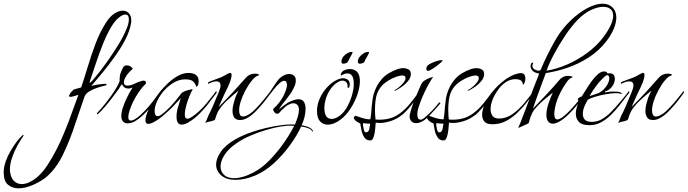

<svg xmlns="http://www.w3.org/2000/svg" viewBox="-322 -668 3736 1043"><path d="M-222 355Q-254 355 -278 336Q-302 317 -302 269Q-302 240 -291 209Q-280 178 -263.5 150Q-247 122 -230 100Q-213 78 -200 67Q-195 62 -194.5 66Q-194 70 -196 72Q-211 93 -228 124Q-245 155 -256.5 188.5Q-268 222 -268 251Q-268 255 -268 259.5Q-268 264 -267 268Q-261 303 -243.5 317.5Q-226 332 -204 332Q-184 332 -162.5 322Q-141 312 -122 296Q-90 269 -63.5 228Q-37 187 -15 144Q7 101 23.5 60.5Q40 20 50 -5L104 -153Q94 -150 86.5 -147.5Q79 -145 70 -143Q67 -142 65 -142Q63 -142 61 -142Q53 -142 53 -147Q53 -149 54.5 -151.5Q56 -154 57 -157Q62 -165 70.5 -174Q79 -183 86 -184L119 -193Q137 -246 155.5 -308Q174 -370 197.5 -432Q221 -494 253 -544Q275 -579 299.5 -594.5Q324 -610 345 -610Q365 -610 378 -596Q391 -582 391 -558Q391 -554 391 -550Q391 -546 390 -542Q383 -500 359 -453.5Q335 -407 302 -361Q269 -315 235 -273.5Q201 -232 174 -201Q191 -206 208.5 -208.5Q226 -211 238 -212Q240 -212 242.5 -212.5Q245 -213 246 -213Q254 -213 255.5 -211.5Q257 -210 257 -209Q257 -205 250 -203Q233 -200 208.5 -192Q184 -184 163 -171.5Q142 -159 136 -140L90 -5Q60 89 20.5 171Q-19 253 -78 300Q-105 320 -145 337.5Q-185 355 -222 355ZM165 -221Q165 -217 171 -221.5Q177 -226 190 -242Q198 -251 219.5 -278.5Q241 -306 268 -344.5Q295 -383 321.5 -426Q348 -469 364 -508Q372 -526 375 -539.5Q378 -553 378 -563Q378 -589 359 -589Q344 -589 323 -572Q302 -555 283 -523Q259 -483 239 -433.5Q219 -384 202.5 -334.5Q186 -285 172 -244Q169 -236 167 -230Q165 -224 165 -221Z M367 2Q351 0 344 -11Q337 -22 337 -37Q337 -58 345.5 -83.5Q354 -109 364.5 -131Q375 -153 381 -164L398 -192Q385 -187 375 -187Q351 -187 340 -211Q336 -206 331 -198Q326 -190 324 -186Q309 -165 288 -137.5Q267 -110 246 -85.5Q225 -61 208 -47H207Q206 -47 205 -50Q204 -53 206 -55Q220 -69 234 -85.5Q248 -102 260 -118Q271 -132 285 -152Q299 -172 311 -192.5Q323 -213 328 -228Q327 -236 329 -253.5Q331 -271 346 -300Q352 -313 367 -313Q377 -313 386.5 -307.5Q396 -302 399 -294Q381 -279 368 -262Q363 -255 357 -243.5Q351 -232 351 -221Q351 -214 355 -208.5Q359 -203 371 -203Q387 -203 403.5 -211Q420 -219 434 -224Q441 -226 447 -228Q453 -230 458 -230Q472 -230 471 -215Q449 -193 431 -166.5Q413 -140 399 -111Q396 -104 390 -89.5Q384 -75 379.5 -59.5Q375 -44 375 -32Q375 -13 388 -13Q393 -13 400.5 -15.5Q408 -18 418 -25Q441 -41 465 -66.5Q489 -92 509.5 -118.5Q530 -145 543 -164Q545 -166 547 -166Q549 -166 550.5 -162Q552 -158 548 -153Q517 -109 486 -74.5Q455 -40 426 -19Q409 -6 393.5 -1.5Q378 3 367 2Z M665 9Q637 9 637 -34Q637 -61 645 -85.5Q653 -110 660 -135Q644 -118 629.5 -102Q615 -86 598 -70Q582 -55 565 -40.5Q548 -26 531 -15Q500 5 484 5Q468 5 468 -14Q468 -36 485 -73Q495 -95 512.5 -121Q530 -147 549 -172Q567 -194 591.5 -217Q616 -240 645 -256Q674 -272 703 -272Q726 -272 741.5 -261.5Q757 -251 757 -228Q757 -204 748 -199Q745 -196 744 -197Q743 -198 743 -198Q742 -208 734 -218.5Q726 -229 714 -233Q701 -237 685 -237Q648 -237 615.5 -215.5Q583 -194 560 -165Q541 -140 529.5 -113.5Q518 -87 518 -67Q518 -37 534 -37Q544 -37 556 -46Q568 -55 576 -62Q605 -88 630.5 -119.5Q656 -151 666 -164Q668 -166 677.5 -170.5Q687 -175 698 -178L719 -183Q725 -183 725 -182Q719 -174 708.5 -149Q698 -124 690 -95.5Q682 -67 682 -47Q682 -31 688 -26Q691 -23 696 -23Q704 -23 713 -28.5Q722 -34 732 -41Q767 -67 798.5 -105Q830 -143 852 -173Q852 -173 854 -171Q856 -166 854 -163Q841 -146 827 -127.5Q813 -109 799 -91Q784 -74 768.5 -57.5Q753 -41 736 -27Q716 -11 697.5 -1Q679 9 665 9Z M794 -1Q794 -4 796 -7Q798 -10 799 -12Q802 -19 805.5 -29Q809 -39 816 -52Q824 -67 833.5 -89Q843 -111 852 -133.5Q861 -156 867 -169Q869 -176 871.5 -182Q874 -188 875 -194Q876 -198 876 -204Q876 -214 871 -220Q866 -226 852 -226Q842 -226 829.5 -221.5Q817 -217 807 -212Q807 -214 808.5 -218Q810 -222 812 -223Q816 -225 837 -232.5Q858 -240 876 -247Q891 -253 907 -263Q909 -264 916.5 -268Q924 -272 926 -272H928Q936 -272 936 -261Q936 -254 933.5 -243Q931 -232 926 -219Q917 -197 906.5 -176Q896 -155 894 -150L866 -87Q908 -129 944 -168Q980 -207 1013 -245Q1033 -268 1063 -268Q1075 -268 1083 -264Q1088 -262 1085.5 -260Q1083 -258 1079 -257Q1065 -253 1046 -230Q1027 -207 1010.5 -175.5Q994 -144 985 -115Q977 -89 977 -67Q977 -53 982 -44Q987 -35 998 -35Q1014 -35 1040 -53Q1054 -63 1075 -85.5Q1096 -108 1116 -133Q1136 -158 1148 -173Q1148 -173 1150 -171Q1152 -166 1149 -163Q1142 -153 1131 -138Q1120 -123 1106 -106Q1092 -90 1076.5 -73Q1061 -56 1046 -44Q1032 -32 1015 -24Q998 -16 982 -16Q959 -16 950 -30.5Q941 -45 941 -65Q941 -82 945.5 -100Q950 -118 955 -134Q960 -149 974 -176Q943 -151 914.5 -125Q886 -99 869 -73Q862 -63 856 -48Q850 -33 846 -19Q845 -16 838.5 -13.5Q832 -11 824 -9Q817 -8 809 -6Q801 -4 794 0Z M958 309Q908 309 880 285Q852 261 852 226Q852 194 877.5 156.5Q903 119 958 88Q994 68 1037 52.5Q1080 37 1124 27Q1168 17 1206 12Q1244 7 1268 8Q1270 8 1273 8.5Q1276 9 1280 9Q1284 0 1288 -11.5Q1292 -23 1296 -35Q1302 -56 1302 -70Q1302 -90 1293 -98.5Q1284 -107 1271 -107Q1265 -107 1259 -105Q1253 -103 1247 -100Q1237 -96 1227.5 -87.5Q1218 -79 1210 -71Q1206 -67 1202.5 -63.5Q1199 -60 1197 -57L1190 -51Q1181 -48 1174 -53.5Q1167 -59 1163.5 -67Q1160 -75 1163 -77Q1200 -111 1218 -147.5Q1236 -184 1237 -206Q1237 -216 1233.5 -222.5Q1230 -229 1222 -229Q1202 -229 1165 -182L1147 -159Q1137 -146 1128 -137Q1125 -134 1120 -134Q1119 -134 1120 -137L1144 -168L1155 -185Q1165 -200 1178.5 -220Q1192 -240 1206 -250Q1228 -266 1249 -266Q1265 -266 1275 -257Q1285 -248 1285 -231Q1285 -223 1282.5 -212.5Q1280 -202 1274 -191Q1267 -175 1255.5 -158.5Q1244 -142 1233 -128L1212 -102Q1208 -97 1204 -91Q1200 -85 1194 -74Q1208 -86 1220.5 -95.5Q1233 -105 1243 -111Q1278 -129 1299 -129Q1321 -129 1329.5 -114Q1338 -99 1338 -77Q1338 -55 1332 -31.5Q1326 -8 1317 12Q1372 23 1378 44Q1378 45 1376 47Q1374 47 1374 47Q1372 37 1356 30Q1340 23 1314 19Q1291 69 1252 122.5Q1213 176 1165 219.5Q1117 263 1065 285Q1034 298 1007.5 303.5Q981 309 958 309ZM950 300Q971 300 997.5 292.5Q1024 285 1055 269Q1099 246 1140 204.5Q1181 163 1216.5 113Q1252 63 1276 16L1265 15Q1242 13 1204.5 19Q1167 25 1123.5 38Q1080 51 1038 69Q996 87 963 110Q918 141 897 174.5Q876 208 876 236Q876 264 895 282Q914 300 950 300Z M1457 9Q1433 9 1416.5 -9Q1400 -27 1400 -65Q1400 -99 1415 -133Q1430 -167 1455.5 -194.5Q1481 -222 1512 -236Q1520 -239 1527 -241Q1534 -243 1541 -243Q1556 -243 1567 -235Q1578 -227 1578 -210Q1578 -206 1577.5 -203Q1577 -200 1576 -196Q1575 -192 1570.5 -191Q1566 -190 1566 -194Q1568 -211 1559.5 -220.5Q1551 -230 1538 -230Q1529 -230 1521 -226Q1496 -214 1477.5 -189.5Q1459 -165 1449.5 -136Q1440 -107 1440 -80Q1441 -22 1479 -22Q1500 -22 1523 -39Q1546 -56 1563 -86Q1580 -116 1590 -150.5Q1600 -185 1600 -213Q1600 -230 1596 -244Q1592 -258 1582 -265Q1577 -269 1566 -269Q1549 -269 1540 -262Q1534 -258 1533 -258Q1529 -258 1529 -263Q1529 -267 1533 -273Q1539 -283 1552 -288Q1565 -293 1579 -293Q1595 -293 1607 -286Q1633 -272 1633 -227Q1633 -195 1619.5 -155Q1606 -115 1582.5 -78.5Q1559 -42 1529 -19Q1493 9 1457 9ZM1632 -322Q1622 -322 1622 -334Q1622 -337 1622.5 -340Q1623 -343 1624 -346Q1629 -360 1646 -373Q1662 -386 1677 -386Q1683 -386 1683 -383Q1682 -379 1679 -373.5Q1676 -368 1672 -360Q1668 -353 1665 -348Q1662 -343 1661 -341Q1657 -322 1632 -322ZM1542 -322Q1533 -322 1533 -333Q1533 -336 1533.5 -339Q1534 -342 1535 -346Q1540 -360 1556 -373Q1573 -386 1588 -386Q1596 -386 1593 -383Q1592 -379 1589.5 -373.5Q1587 -368 1582 -360Q1574 -346 1572 -341Q1566 -322 1542 -322Z M1689 95Q1668 95 1657 78Q1646 61 1641.5 39.5Q1637 18 1635 3Q1619 -4 1609.5 -12.5Q1600 -21 1600 -28Q1600 -31 1603.5 -35Q1607 -39 1611 -39Q1619 -36 1633.5 -31Q1648 -26 1664 -22.5Q1680 -19 1690 -20Q1693 -37 1694.5 -54.5Q1696 -72 1697 -88Q1699 -105 1701 -121.5Q1703 -138 1707 -154Q1721 -203 1751.5 -238Q1782 -273 1839 -293Q1856 -298 1868 -298Q1883 -298 1895 -292Q1907 -286 1909 -274Q1910 -271 1910 -266Q1910 -246 1894.5 -227.5Q1879 -209 1858.5 -195Q1838 -181 1822 -174Q1821 -173 1821.5 -176Q1822 -179 1822 -179Q1830 -182 1845 -194Q1860 -206 1870 -219Q1881 -233 1881 -244Q1881 -258 1863 -258Q1855 -258 1844 -255Q1807 -245 1773.5 -221Q1740 -197 1726 -158Q1720 -141 1717.5 -117.5Q1715 -94 1715 -71Q1715 -55 1716 -41Q1717 -27 1718 -19Q1725 -18 1731 -18Q1737 -18 1743 -18Q1773 -18 1800.5 -26.5Q1828 -35 1853 -54Q1882 -76 1908.5 -109Q1935 -142 1951 -165Q1952 -166 1954 -166Q1959 -166 1959 -159Q1959 -158 1949.5 -145Q1940 -132 1925.5 -113Q1911 -94 1894.5 -75.5Q1878 -57 1864 -45Q1830 -19 1797.5 -9.5Q1765 0 1742 0Q1735 0 1729.5 -0.5Q1724 -1 1719 -2Q1718 7 1717 22.5Q1716 38 1713 55Q1710 72 1704.5 83.5Q1699 95 1689 95ZM1667 51Q1679 51 1684 34L1689 4Q1680 4 1671 3Q1662 2 1650 1Q1649 8 1651 19Q1653 30 1654 35Q1657 51 1667 51Z M2003 -283Q1994 -283 1994 -295Q1994 -309 2009.5 -318.5Q2025 -328 2043.5 -334Q2062 -340 2071 -341H2076Q2082 -341 2082 -339Q2082 -335 2068 -324L2044 -305Q2038 -301 2032 -297Q2026 -293 2021 -290Q2009 -283 2003 -283ZM1938 1Q1925 1 1915.5 -6.5Q1906 -14 1903 -31Q1902 -40 1909.5 -66.5Q1917 -93 1929.5 -124.5Q1942 -156 1954 -183Q1966 -210 1972 -220Q1978 -228 1996 -237.5Q2014 -247 2025 -248Q2030 -251 2030 -248Q2022 -238 2009.5 -216Q1997 -194 1984 -166.5Q1971 -139 1961 -112Q1951 -85 1947 -67Q1946 -62 1945.5 -57Q1945 -52 1945 -47Q1945 -18 1962 -18Q1973 -18 1987 -31Q2006 -47 2024 -65.5Q2042 -84 2064 -112Q2064 -112 2068 -110L2071 -107Q2066 -101 2050.5 -83.5Q2035 -66 2017.5 -47.5Q2000 -29 1989 -20Q1978 -11 1964.5 -5Q1951 1 1938 1Z M2087 95Q2066 95 2055 78Q2044 61 2039.5 39.5Q2035 18 2033 3Q2017 -4 2007.5 -12.5Q1998 -21 1998 -28Q1998 -31 2001.5 -35Q2005 -39 2009 -39Q2017 -36 2031.5 -31Q2046 -26 2062 -22.5Q2078 -19 2088 -20Q2091 -37 2092.5 -54.5Q2094 -72 2095 -88Q2097 -105 2099 -121.5Q2101 -138 2105 -154Q2119 -203 2149.5 -238Q2180 -273 2237 -293Q2254 -298 2266 -298Q2281 -298 2293 -292Q2305 -286 2307 -274Q2308 -271 2308 -266Q2308 -246 2292.5 -227.5Q2277 -209 2256.5 -195Q2236 -181 2220 -174Q2219 -173 2219.5 -176Q2220 -179 2220 -179Q2228 -182 2243 -194Q2258 -206 2268 -219Q2279 -233 2279 -244Q2279 -258 2261 -258Q2253 -258 2242 -255Q2205 -245 2171.5 -221Q2138 -197 2124 -158Q2118 -141 2115.5 -117.5Q2113 -94 2113 -71Q2113 -55 2114 -41Q2115 -27 2116 -19Q2123 -18 2129 -18Q2135 -18 2141 -18Q2171 -18 2198.5 -26.5Q2226 -35 2251 -54Q2280 -76 2306.5 -109Q2333 -142 2349 -165Q2350 -166 2352 -166Q2357 -166 2357 -159Q2357 -158 2347.5 -145Q2338 -132 2323.5 -113Q2309 -94 2292.5 -75.5Q2276 -57 2262 -45Q2228 -19 2195.5 -9.5Q2163 0 2140 0Q2133 0 2127.5 -0.5Q2122 -1 2117 -2Q2116 7 2115 22.5Q2114 38 2111 55Q2108 72 2102.5 83.5Q2097 95 2087 95ZM2065 51Q2077 51 2082 34L2087 4Q2078 4 2069 3Q2060 2 2048 1Q2047 8 2049 19Q2051 30 2052 35Q2055 51 2065 51Z M2353 7Q2322 7 2309.5 -7.5Q2297 -22 2297 -44Q2297 -66 2306.5 -90.5Q2316 -115 2329 -136Q2360 -185 2405.5 -222.5Q2451 -260 2493 -269Q2497 -270 2500 -270.5Q2503 -271 2506 -271Q2532 -271 2532 -241Q2532 -231 2529 -222.5Q2526 -214 2523 -211Q2520 -207 2519 -207Q2516 -231 2499 -235Q2489 -238 2478 -238Q2449 -238 2424 -220.5Q2399 -203 2381.5 -177.5Q2364 -152 2354 -127Q2343 -99 2343 -75Q2343 -53 2353.5 -38.5Q2364 -24 2389 -24Q2428 -24 2462.5 -48.5Q2497 -73 2526 -108Q2555 -143 2576 -172Q2577 -173 2578 -171Q2581 -168 2578 -163Q2569 -150 2559 -137Q2549 -124 2538 -110Q2516 -82 2488 -55Q2460 -28 2426.5 -10.5Q2393 7 2353 7Z M2494 26Q2494 24 2495.5 20.5Q2497 17 2498 15Q2501 9 2505 -1Q2509 -11 2514 -25Q2529 -63 2541.5 -96.5Q2554 -130 2573 -181L2607 -268Q2579 -273 2569.5 -285.5Q2560 -298 2560 -308Q2560 -313 2562 -319Q2564 -325 2567 -326.5Q2570 -328 2572 -328Q2575 -328 2575 -326Q2575 -324 2572.5 -320Q2570 -316 2570 -311Q2570 -303 2575 -297Q2579 -292 2588 -288Q2597 -284 2604 -284Q2614 -284 2615 -289Q2650 -372 2693.5 -448Q2737 -524 2804 -580Q2847 -615 2884.5 -631.5Q2922 -648 2950 -648Q2985 -648 3005.5 -627.5Q3026 -607 3026 -572Q3026 -546 3013 -513.5Q3000 -481 2972 -444Q2932 -392 2876 -356Q2820 -320 2759 -299.5Q2698 -279 2643 -271Q2632 -241 2617.5 -202.5Q2603 -164 2591 -130Q2579 -96 2573 -78Q2613 -119 2649.5 -158Q2686 -197 2717 -234Q2736 -256 2763 -256Q2768 -256 2774.5 -255Q2781 -254 2785 -252Q2790 -250 2788 -248Q2786 -246 2782 -245Q2777 -244 2768.5 -236.5Q2760 -229 2748 -209Q2727 -178 2712 -143.5Q2697 -109 2691 -71Q2690 -65 2689.5 -59Q2689 -53 2689 -48Q2689 -33 2694.5 -25Q2700 -17 2712 -20Q2727 -25 2744 -39.5Q2761 -54 2777 -71Q2793 -88 2803 -100Q2805 -102 2816.5 -116Q2828 -130 2841.5 -146.5Q2855 -163 2861 -171Q2863 -173 2863 -170Q2865 -165 2862 -162Q2850 -146 2837 -128.5Q2824 -111 2810 -94Q2790 -70 2767.5 -47.5Q2745 -25 2719 -9Q2696 4 2681 4Q2672 4 2665 0Q2655 -6 2650.5 -17.5Q2646 -29 2646 -43Q2646 -72 2658 -107Q2670 -142 2681 -165Q2647 -138 2624 -118Q2612 -107 2601 -95.5Q2590 -84 2580 -72Q2569 -57 2561 -35Q2553 -13 2550 1Q2540 7 2523 14L2494 27ZM2647 -284Q2703 -293 2761 -318.5Q2819 -344 2870.5 -382.5Q2922 -421 2957 -468Q2985 -506 2997 -534.5Q3009 -563 3009 -583Q3009 -607 2994 -619Q2979 -631 2955 -631Q2925 -631 2888 -613.5Q2851 -596 2817 -561Q2782 -525 2748.5 -475Q2715 -425 2688 -374.5Q2661 -324 2647 -284Z M2879 12Q2839 12 2822.5 -6Q2806 -24 2806 -51Q2806 -67 2811 -84Q2816 -101 2824 -118Q2817 -122 2817 -128Q2817 -137 2838 -144Q2847 -157 2860.5 -179.5Q2874 -202 2890.5 -225Q2907 -248 2925 -264Q2943 -280 2960 -280Q2974 -280 2978 -269Q2982 -270 2989 -270Q3018 -270 3018 -240Q3018 -217 3002 -196.5Q2986 -176 2964 -171L2965 -166Q2965 -166 2975 -167.5Q2985 -169 2992 -170Q3009 -171 3029 -170Q3049 -169 3055 -161Q3057 -159 3054.5 -158Q3052 -157 3050 -158Q3042 -162 3024 -162Q3000 -162 2967.5 -156Q2935 -150 2908 -141.5Q2881 -133 2871 -126Q2862 -112 2853 -90.5Q2844 -69 2844 -49Q2844 -31 2854.5 -18.5Q2865 -6 2893 -6Q2923 -6 2948.5 -21Q2974 -36 2996 -58.5Q3018 -81 3035 -101Q3037 -103 3049 -117Q3061 -131 3074.5 -147.5Q3088 -164 3094 -173Q3094 -173 3096 -171Q3098 -167 3095 -163Q3082 -147 3069 -129Q3056 -111 3042 -94Q3022 -69 2997.5 -44.5Q2973 -20 2944 -4Q2915 12 2879 12ZM2881 -146Q2900 -153 2911 -156Q2922 -159 2931 -163Q2940 -168 2948.5 -174.5Q2957 -181 2967 -193Q2976 -204 2982 -217.5Q2988 -231 2988 -242Q2988 -252 2982 -258Q2976 -264 2961 -250.5Q2946 -237 2929 -217Q2913 -197 2899.5 -177Q2886 -157 2881 -146Z M3037 -1Q3037 -4 3039 -7Q3041 -10 3042 -12Q3045 -19 3048.5 -29Q3052 -39 3059 -52Q3067 -67 3076.5 -89Q3086 -111 3095 -133.5Q3104 -156 3110 -169Q3112 -176 3114.5 -182Q3117 -188 3118 -194Q3119 -198 3119 -204Q3119 -214 3114 -220Q3109 -226 3095 -226Q3085 -226 3072.5 -221.5Q3060 -217 3050 -212Q3050 -214 3051.5 -218Q3053 -222 3055 -223Q3059 -225 3080 -232.5Q3101 -240 3119 -247Q3134 -253 3150 -263Q3152 -264 3159.5 -268Q3167 -272 3169 -272H3171Q3179 -272 3179 -261Q3179 -254 3176.5 -243Q3174 -232 3169 -219Q3160 -197 3149.5 -176Q3139 -155 3137 -150L3109 -87Q3151 -129 3187 -168Q3223 -207 3256 -245Q3276 -268 3306 -268Q3318 -268 3326 -264Q3331 -262 3328.5 -260Q3326 -258 3322 -257Q3308 -253 3289 -230Q3270 -207 3253.5 -175.5Q3237 -144 3228 -115Q3220 -89 3220 -67Q3220 -53 3225 -44Q3230 -35 3241 -35Q3257 -35 3283 -53Q3297 -63 3318 -85.5Q3339 -108 3359 -133Q3379 -158 3391 -173Q3391 -173 3393 -171Q3395 -166 3392 -163Q3385 -153 3374 -138Q3363 -123 3349 -106Q3335 -90 3319.5 -73Q3304 -56 3289 -44Q3275 -32 3258 -24Q3241 -16 3225 -16Q3202 -16 3193 -30.5Q3184 -45 3184 -65Q3184 -82 3188.5 -100Q3193 -118 3198 -134Q3203 -149 3217 -176Q3186 -151 3157.5 -125Q3129 -99 3112 -73Q3105 -63 3099 -48Q3093 -33 3089 -19Q3088 -16 3081.5 -13.5Q3075 -11 3067 -9Q3060 -8 3052 -6Q3044 -4 3037 0Z"/></svg>

Font: Grey Qo
Style: Regular
Weight: 400
Designer: Robert E. Leuschke
Foundry: Robert E. Leuschke
Version: Version 2.010